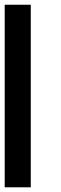

<svg xmlns="http://www.w3.org/2000/svg" viewBox="-20 -798 262 818"><path d="M111.1 0H0V-777.8H111.1Z"/></svg>

Font: Pixeloid Sans
Style: Regular
Weight: 400
Designer: GGBotNet
Foundry: GGBotNet
Version: 0.5